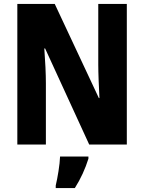

<svg xmlns="http://www.w3.org/2000/svg" viewBox="-20 -734 732 975"><path d="M624 0V-714H479V-406C479 -361 482 -297 485 -236H482L258 -714H68V0H213V-311C213 -357 210 -422 205 -488H209L433 0ZM429 72V61H285C284 101 272 171 263 208V221H360C390 174 413 123 429 72Z"/></svg>

Font: Noto Sans Khmer UI Condensed ExtraBold
Style: Regular
Weight: 800
Width: 3
Designer: Danh Hong and the Monotype Design Team
Foundry: Monotype Imaging Inc.
Version: Version 2.002